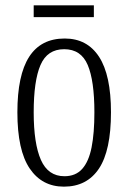

<svg xmlns="http://www.w3.org/2000/svg" viewBox="-20 -688 479 718"><path d="M219 10Q137 10 91 -58Q45 -126 45 -268Q45 -407 89 -475.5Q133 -544 222 -544Q306 -544 350.5 -475.5Q395 -407 395 -268Q395 -125 350 -57.5Q305 10 219 10ZM221 -29Q263 -29 287.5 -56.5Q312 -84 322.5 -137Q333 -190 333 -268Q333 -386 308 -445Q283 -504 220 -504Q157 -504 131.5 -445Q106 -386 106 -268Q106 -151 133 -90Q160 -29 221 -29ZM106 -624V-668H331V-624Z"/></svg>

Font: Noto Serif Khmer ExtraCondensed Light
Style: Regular
Weight: 300
Width: 2
Designer: Danh Hong and the Monotype Design Team
Foundry: Monotype Imaging Inc.
Version: Version 2.004